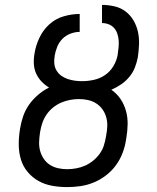

<svg xmlns="http://www.w3.org/2000/svg" viewBox="-20 -755 640 783"><path d="M254 8Q222 8 192 2.5Q162 -3 137 -17Q112 -31 93 -53.5Q74 -76 65.5 -104Q57 -132 56.5 -162.5Q56 -193 61 -225L62 -231Q66 -256 74.5 -281Q83 -306 98.5 -328Q114 -350 135 -368Q156 -386 180 -398Q162 -409 148.5 -423.5Q135 -438 127 -456Q119 -474 118 -495.5Q117 -517 121 -538Q126 -570 141 -601.5Q156 -633 181.5 -656Q207 -679 240 -688.5Q273 -698 305 -698V-625Q287 -625 268 -618Q249 -611 235 -597Q221 -583 213.5 -564.5Q206 -546 203 -528V-526Q200 -511 201.5 -495.5Q203 -480 210.5 -467.5Q218 -455 229.5 -446.5Q241 -438 255.5 -433Q270 -428 285 -426Q300 -424 315 -424Q339 -424 363.5 -429.5Q388 -435 408.5 -449Q429 -463 442.5 -485.5Q456 -508 460 -532V-533Q462 -547 463.5 -561.5Q465 -576 464 -590Q463 -604 458.5 -617.5Q454 -631 445 -641Q436 -651 423 -656Q410 -661 396 -661V-735Q422 -735 447.5 -729Q473 -723 492.5 -708Q512 -693 524.5 -671.5Q537 -650 542.5 -625.5Q548 -601 547 -574.5Q546 -548 542 -521Q538 -500 530 -479.5Q522 -459 507.5 -441.5Q493 -424 474 -411Q455 -398 434 -389Q456 -374 471 -352Q486 -330 493.5 -303.5Q501 -277 500.5 -248.5Q500 -220 495 -191L494 -185Q490 -158 480 -131.5Q470 -105 453 -81.5Q436 -58 412.5 -40Q389 -22 362.5 -11Q336 0 308.5 4Q281 8 254 8ZM254 -65Q272 -65 291 -68.5Q310 -72 327 -79.5Q344 -87 359.5 -99.5Q375 -112 386.5 -128Q398 -144 403.5 -161.5Q409 -179 412 -197L413 -203Q417 -223 417.5 -241.5Q418 -260 413 -277.5Q408 -295 397.5 -309.5Q387 -324 372 -333.5Q357 -343 339 -347Q321 -351 302 -351Q284 -351 265.5 -347.5Q247 -344 229.5 -336.5Q212 -329 196.5 -316.5Q181 -304 170 -288Q159 -272 153 -254.5Q147 -237 144 -219L143 -213Q140 -193 139.5 -174.5Q139 -156 144 -138.5Q149 -121 159 -106.5Q169 -92 184 -82.5Q199 -73 217 -69Q235 -65 254 -65Z"/></svg>

Font: Iosevka Custom Oblique
Style: Regular
Weight: 400
Italic angle: -9°
Designer: Belleve Invis
Foundry: Belleve Invis
Version: Version 27.0.1